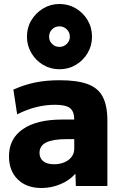

<svg xmlns="http://www.w3.org/2000/svg" viewBox="-20 -932 608 962"><path d="M188 10Q113 10 69 -33Q25 -76 25 -149Q25 -237 94.5 -285Q164 -333 291 -333H352Q352 -374 330.5 -390.5Q309 -407 256 -407Q208 -407 160.5 -395Q113 -383 66 -359L47 -483Q100 -507 155.5 -518.5Q211 -530 279 -530Q367 -530 419.5 -510.5Q472 -491 495 -446.5Q518 -402 518 -329V0H360L358 -60H356Q328 -28 282.5 -9Q237 10 188 10ZM251 -109Q280 -109 303 -119Q326 -129 339 -146.5Q352 -164 352 -186V-235H316Q246 -235 212 -218.5Q178 -202 178 -166Q178 -139 197 -124Q216 -109 251 -109ZM278 -585Q233 -585 196 -607Q159 -629 137 -666.5Q115 -704 115 -748Q115 -794 137 -830.5Q159 -867 196 -889.5Q233 -912 278 -912Q323 -912 360 -890Q397 -868 419 -831Q441 -794 441 -748Q441 -703 419 -666Q397 -629 360 -607Q323 -585 278 -585ZM278 -697Q299 -697 314.5 -712Q330 -727 330 -748Q330 -770 314.5 -785Q299 -800 278 -800Q256 -800 241 -785Q226 -770 226 -748Q226 -727 241 -712Q256 -697 278 -697Z"/></svg>

Font: M PLUS 2 ExtraBold
Style: Regular
Weight: 800
Version: Version 1.001